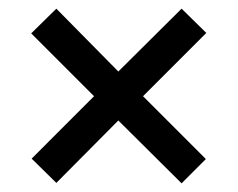

<svg xmlns="http://www.w3.org/2000/svg" viewBox="-20 -544 549 443"><path d="M253 -266 399 -121 455 -177 310 -322 456 -468 399 -524 253 -379 110 -524 52 -467 197 -322 53 -178 110 -122Z"/></svg>

Font: Noto Sans Devanagari SemiCondensed Medium
Style: Regular
Weight: 500
Width: 4
Designer: Jelle Bosma - Monotype Design Team
Foundry: Monotype Imaging Inc.
Version: Version 2.004